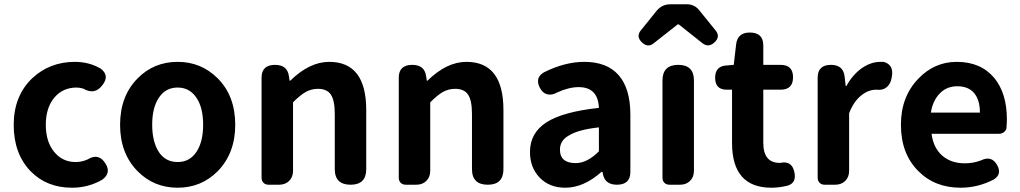

<svg xmlns="http://www.w3.org/2000/svg" viewBox="-20 -863 4766 897"><path d="M317 14Q198 14 123 -63Q44 -145 44 -279.5Q44 -414 130 -497Q212 -574 330 -574Q397 -574 451 -542Q493 -510 459 -466Q423 -417 369 -449Q352 -454 338 -454Q273 -454 233.5 -406.5Q194 -359 194 -280Q194 -201 233 -153.5Q272 -106 333 -106Q362 -106 389 -118Q442 -151 474 -97Q500 -54 457 -23Q392 14 317 14Z M810 14Q699 14 623 -63Q541 -146 541 -280Q541 -414 623 -497Q699 -574 810 -574Q920 -574 997 -497Q1079 -415 1079 -280Q1079 -147 997 -63Q920 14 810 14ZM810 -106Q866 -106 897.5 -153Q929 -200 929 -280Q929 -360 898 -406Q866 -454 810 -454Q753 -454 722 -406Q691 -360 691 -280.5Q691 -201 722 -153Q753 -106 810 -106Z M1235 0Q1220 0 1211 -9Q1202 -18 1202 -33V-280V-500Q1202 -560 1265 -560Q1323 -560 1330 -506L1333 -486H1336Q1426 -574 1518 -574Q1691 -574 1691 -349V-73Q1691 0 1618 0Q1544 0 1544 -73V-331Q1544 -395 1525 -422Q1507 -448 1465 -448Q1433 -448 1406 -432Q1382 -418 1349 -385V-65Q1349 -36 1331 -18Q1313 0 1284 0H1275Z M1876 0Q1861 0 1852 -9Q1843 -18 1843 -33V-280V-500Q1843 -560 1906 -560Q1964 -560 1971 -506L1974 -486H1977Q2067 -574 2159 -574Q2332 -574 2332 -349V-73Q2332 0 2259 0Q2185 0 2185 -73V-331Q2185 -395 2166 -422Q2148 -448 2106 -448Q2074 -448 2047 -432Q2023 -418 1990 -385V-65Q1990 -36 1972 -18Q1954 0 1925 0H1916Z M2621 14Q2547 14 2501.5 -33Q2456 -80 2456 -153Q2456 -242 2533 -291.5Q2610 -341 2778 -359Q2774 -456 2683 -456Q2638 -456 2583 -431Q2558 -417 2536.5 -422.5Q2515 -428 2502 -453Q2478 -500 2521 -525Q2619 -574 2710 -574Q2816 -574 2870.5 -511.5Q2925 -449 2925 -327V-245V-163V-60Q2925 0 2862 0Q2805 0 2796 -53L2795 -60H2790Q2707 14 2621 14ZM2670 -101Q2723 -101 2778 -156V-268Q2726 -262 2692 -252.5Q2658 -243 2636 -229Q2596 -206 2596 -164Q2596 -101 2670 -101Z M3108 0Q3093 0 3084 -9Q3075 -18 3075 -33V-487Q3075 -560 3149 -560Q3222 -560 3222 -487V-280V-65Q3222 -36 3204 -18Q3186 0 3157 0H3148ZM3262 -661 3151 -749H3146L3033 -660Q3006 -639 2979 -665Q2951 -692 2973 -720L3011 -767L3048 -813Q3073 -843 3112 -843H3148H3189Q3224 -843 3246 -816L3323 -721Q3347 -692 3318 -665Q3290 -639 3262 -661Z M3584 14Q3400 14 3400 -195V-319V-444H3375Q3321 -444 3321 -500Q3321 -553 3372 -557L3408 -560L3419 -655Q3425 -711 3483 -711Q3546 -711 3546 -651V-560H3627Q3685 -560 3685 -502Q3685 -444 3627 -444H3546V-320V-196Q3546 -102 3623 -102Q3624 -102 3625 -102Q3679 -114 3691 -60Q3703 -7 3657 5Q3619 14 3584 14Z M3833 0Q3818 0 3809 -9Q3800 -18 3800 -33V-280V-500Q3800 -560 3862 -560Q3920 -560 3926 -505L3931 -461H3934Q3964 -515 4007 -545Q4049 -574 4093 -574Q4101 -574 4108 -574Q4158 -561 4146 -501Q4141 -471 4123 -456Q4104 -440 4076 -444Q4075 -444 4074 -444Q4038 -444 4006 -419Q3969 -391 3947 -334V-65Q3947 -36 3929 -18Q3911 0 3882 0H3873Z M4468 14Q4347 14 4270 -64Q4189 -145 4189 -280Q4189 -411 4270 -495Q4345 -574 4450 -574Q4562 -574 4625 -499Q4684 -427 4684 -306Q4684 -290 4682 -264Q4680 -253 4670 -245.5Q4660 -238 4646 -238H4590H4504H4332Q4341 -171 4383 -135Q4424 -100 4488 -100Q4527 -100 4564 -114Q4613 -138 4639 -91Q4662 -48 4622 -24Q4548 14 4468 14ZM4329 -337H4443H4558Q4558 -395 4532 -427Q4505 -460 4452 -460Q4405 -460 4373 -429Q4338 -395 4329 -337Z"/></svg>

Font: GenSenRounded2 TW B
Style: Regular
Weight: 700
Version: Version 2.000;PS 2;hotconv 16.6.51;makeotf.lib2.5.65220 DEVE